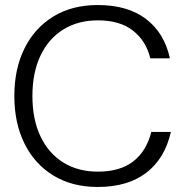

<svg xmlns="http://www.w3.org/2000/svg" viewBox="-20 -732 745 764"><path d="M369 12Q267 12 192.5 -33.5Q118 -79 77.5 -160.5Q37 -242 37 -350Q37 -458 77.5 -539.5Q118 -621 192.5 -666.5Q267 -712 369 -712Q488 -712 561 -656.5Q634 -601 656 -500H578Q562 -568 510 -609.5Q458 -651 369 -651Q291 -651 232.5 -615Q174 -579 141.5 -511.5Q109 -444 109 -350Q109 -256 141.5 -188.5Q174 -121 232.5 -85Q291 -49 369 -49Q458 -49 510.5 -90Q563 -131 582 -207H660Q636 -101 562 -44.5Q488 12 369 12Z"/></svg>

Font: Host Grotesk Light Light
Style: Regular
Weight: 300
Version: Version 1.003